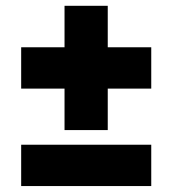

<svg xmlns="http://www.w3.org/2000/svg" viewBox="-20 -642 594 662"><path d="M202.5 -193.5V-336.5H53V-479H202.5V-622H351.5V-479H501.5V-336.5H351.5V-193.5ZM53 -0.5V-143H501.5V-0.5Z"/></svg>

Font: Encode Sans SC ExtraBold
Style: Regular
Weight: 800
Version: Version 3.002